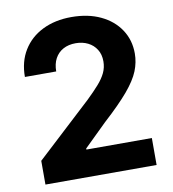

<svg xmlns="http://www.w3.org/2000/svg" viewBox="-82 -809 795 882"><g transform="rotate(-10 315.0 -368.5)"><path d="M58.9 0V-110.8L317.8 -350.5Q350.9 -382.5 373.4 -408Q396 -433.6 407.7 -458.3Q419.4 -483 419.4 -511.7Q419.4 -543.7 404.8 -566.9Q390.3 -590.2 365.1 -602.8Q339.8 -615.4 307.9 -615.4Q274.5 -615.4 249.6 -601.9Q224.8 -588.4 211.3 -563.2Q197.8 -538 197.8 -503.2H51.8Q51.8 -574.6 84.2 -627.1Q116.5 -679.7 174.7 -708.5Q233 -737.2 308.9 -737.2Q387.1 -737.2 445.1 -709.7Q503.2 -682.2 535.5 -633.5Q567.8 -584.9 567.8 -522Q567.8 -480.8 551.7 -440.7Q535.5 -400.6 494.3 -351.7Q453.1 -302.9 378.2 -234.7L272 -130.7V-125.7H577.4V0Z"/></g></svg>

Font: InterMG
Style: Bold
Weight: 700
Designer: Rasmus Andersson
Foundry: rsms
Version: Version 3.019;December 26, 2023;FontCreator 15.0.0.2955 64-b